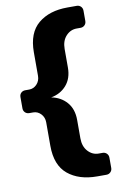

<svg xmlns="http://www.w3.org/2000/svg" viewBox="-96 -792 602 974"><g transform="rotate(-10 205.5 -305.0)"><path d="M9.8 -275.9V-334Q9.8 -347.2 18.3 -355.5Q26.9 -363.8 40 -363.8H60.1Q83 -363.8 99.6 -381.3Q116.2 -398.9 116.2 -424.8V-545.9Q116.2 -646 173.1 -693.1Q230 -740.2 323.2 -740.2H371.1Q383.8 -740.2 392.3 -731.7Q400.9 -723.1 400.9 -710V-657.2Q400.9 -644 392.3 -635.5Q383.8 -627 371.1 -627H351.1Q318.8 -627 295.9 -602.1Q272.9 -577.1 272.9 -535.2V-439.9Q272.9 -383.8 242.4 -348.9Q211.9 -314 163.1 -305.2Q211.9 -295.9 242.4 -261Q272.9 -226.1 272.9 -169.9V-75.2Q272.9 -33.2 295.9 -8.1Q318.8 17.1 351.1 17.1H371.1Q383.8 17.1 392.3 25.6Q400.9 34.2 400.9 46.9V100.1Q400.9 112.8 392.3 121.3Q383.8 129.9 371.1 129.9H323.2Q230 129.9 173.1 83Q116.2 36.1 116.2 -64V-185.1Q116.2 -210.9 99.6 -228.5Q83 -246.1 60.1 -246.1H40Q26.9 -246.1 18.3 -254.6Q9.8 -263.2 9.8 -275.9Z"/></g></svg>

Font: Days One
Style: Regular
Weight: 400
Designer: Alexander Kalachev, Alexey Maslov, Jovanny Lemonad
Foundry: Alexander Kalachev, Alexey Maslov, Jovanny Lemonad
Version: Version 1.002